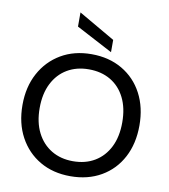

<svg xmlns="http://www.w3.org/2000/svg" viewBox="-100 -1025 987 1122"><g transform="rotate(10 393.5 -464.5)"><path d="M393 12Q290 12 212 -33.5Q134 -79 90 -160.5Q46 -242 46 -350Q46 -457 90 -538.5Q134 -620 212 -666Q290 -712 393 -712Q497 -712 575.5 -666Q654 -620 697 -538.5Q740 -457 740 -350Q740 -242 697 -160.5Q654 -79 575.5 -33.5Q497 12 393 12ZM393 -77Q467 -77 522 -110Q577 -143 607.5 -204Q638 -265 638 -350Q638 -435 607.5 -496Q577 -557 522 -589.5Q467 -622 393 -622Q320 -622 265 -589.5Q210 -557 179 -496Q148 -435 148 -350Q148 -265 179 -204Q210 -143 265 -110Q320 -77 393 -77ZM502 -743 286 -857V-941L502 -816Z"/></g></svg>

Font: DM Sans 24pt Medium
Style: Regular
Weight: 500
Designer: Colophon Foundry, Jonny Pinhorn
Foundry: Colophon Foundry
Version: Version 4.004;gftools[0.9.30]